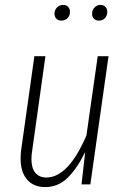

<svg xmlns="http://www.w3.org/2000/svg" viewBox="-20 -751 513 782"><path d="M64 -105Q64 -127 66 -139L120 -522H165L111 -137Q108 -119 108 -104Q108 -66 124 -47Q140 -28 169 -28Q258 -28 332 -199L378 -522H422L348 0H312L327 -132Q295 -66 256 -27.5Q217 11 164 11Q117 11 90.5 -19.5Q64 -50 64 -105ZM202 -695Q202 -710 212 -720.5Q222 -731 237 -731Q250 -731 257.5 -723Q265 -715 265 -703Q265 -687 255 -677Q245 -667 230 -667Q217 -667 209.5 -675Q202 -683 202 -695ZM355 -695Q355 -710 365 -720.5Q375 -731 389 -731Q402 -731 409.5 -723Q417 -715 417 -703Q417 -687 407.5 -677Q398 -667 383 -667Q370 -667 362.5 -675Q355 -683 355 -695Z"/></svg>

Font: Fira Sans Extra Condensed ExtraLight
Style: Italic
Weight: 275
Width: 3
Italic angle: -8°
Designer: Carrois Corporate & Edenspiekermann AG
Foundry: Carrois Corporate GbR & Edenspiekermann AG
Version: Version 4.203